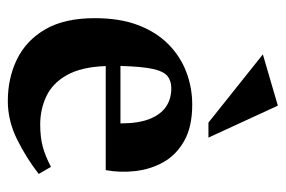

<svg xmlns="http://www.w3.org/2000/svg" viewBox="-142 -587 745 501"><g transform="rotate(90 230.5 -336.5)"><path d="M243.4 15.6Q183.9 15.6 134.7 -8.3Q85.5 -32.3 56.4 -82.3Q27.4 -132.4 27.4 -211.1Q27.4 -277.2 45.8 -325.1Q64.3 -372.9 96.1 -404Q128 -435.1 168.4 -450.4Q208.9 -465.6 252.9 -465.6Q310.5 -465.6 347.3 -444.9Q384.1 -424.1 402.9 -390.8Q421.7 -357.5 426.3 -317.8Q430.9 -278.1 424 -239.9H152.4Q154.7 -176.4 175.8 -138.8Q196.9 -101.2 230.9 -85.1Q265 -68.9 304.7 -68.9Q338.2 -68.9 363.2 -75.7Q388.1 -82.5 415.4 -97L433.9 -65Q392.2 -32.6 343.6 -8.5Q295 15.6 243.4 15.6ZM152.1 -278.3H302Q302 -325.5 290.3 -354.6Q278.6 -383.6 258.3 -397.3Q238 -411 210.1 -411Q190.9 -411 178.4 -400.9Q166 -390.8 159.8 -362.4Q153.6 -334 152.1 -278.3ZM299.9 -507.9 121.9 -649.9 255.7 -689 339.1 -507.9Z"/></g></svg>

Font: Ancizar Serif Light
Style: Regular
Weight: 300
Designer: Cesar Puertas, Viviana Monsalve, Julian Moncada, Julian Prieto, Jose Castro, Felipe Aragon, Mariel Hernandez, Sara Alarc
Version: Version 8.100